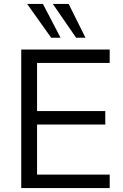

<svg xmlns="http://www.w3.org/2000/svg" viewBox="-20 -957 628 977"><path d="M88.1 0V-705H538.2V-636.9H168.6V-392H515.7V-323.4H168.6V-68.6H538.2V0ZM367.3 -765 248.8 -936.9H329.4L415 -765ZM240.4 -765 118.2 -936.9H198.4L288.1 -765Z"/></svg>

Font: Mulish ExtraLight
Style: Regular
Weight: 200
Designer: Vernon Adams
Foundry: Vernon Adams
Version: Version 3.603